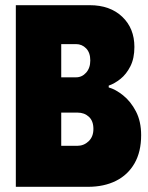

<svg xmlns="http://www.w3.org/2000/svg" viewBox="-20 -720 570 740"><path d="M41 0H319Q381 0 427 -23Q473 -46 498.5 -90.5Q524 -135 524 -199Q524 -252 504 -290.5Q484 -329 454.5 -352.5Q425 -376 399 -383V-390Q422 -398 444.5 -416Q467 -434 482.5 -464.5Q498 -495 498 -539Q498 -611 451 -655.5Q404 -700 326 -700H41ZM216 -158V-286H279Q305 -286 322.5 -270Q340 -254 340 -223Q340 -193 321.5 -175.5Q303 -158 278 -158ZM216 -422V-550H273Q296 -550 312 -533.5Q328 -517 328 -487Q328 -458 312 -440Q296 -422 273 -422Z"/></svg>

Font: Phudu Light ExtraBold
Style: Regular
Weight: 800
Version: Version 1.005;gftools[0.9.23]